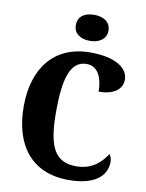

<svg xmlns="http://www.w3.org/2000/svg" viewBox="-101 -1008 827 1089"><g transform="rotate(10 313.0 -464.0)"><path d="M353 -788C403 -788 447 -813 447 -863C447 -915 403 -938 353 -938C300 -938 259 -915 259 -863C259 -813 300 -788 353 -788ZM370 10C548 10 588 -73 588 -131C588 -146 583 -166 574 -175C545 -130 495 -74 400 -74C277 -74 234 -156 234 -358C234 -547 263 -656 359 -656C430 -656 452 -580 452 -513C544 -513 587 -554 587 -606C587 -671 515 -724 369 -724C158 -724 48 -575 48 -358C48 -137 155 10 370 10Z"/></g></svg>

Font: Noto Serif Ethiopic Condensed Black
Style: Regular
Weight: 900
Width: 3
Designer: Monotype Design Team
Foundry: Monotype Imaging Inc.
Version: Version 2.102